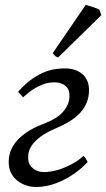

<svg xmlns="http://www.w3.org/2000/svg" viewBox="-20 -732 427 772"><path d="M16.6 -61Q12.7 -85.9 18.3 -110.1Q23.9 -134.3 40.3 -156.5Q56.6 -178.7 84.5 -198.2Q112.3 -217.8 153.3 -233.4Q209 -254.4 233.6 -282.5Q258.3 -310.5 259.3 -343.8Q260.3 -373 243.2 -387Q226.1 -400.9 199.7 -400.9Q189.9 -400.9 177.2 -399.2Q164.6 -397.5 148.9 -391.4Q133.3 -385.3 114.3 -373.3Q95.2 -361.3 72.8 -340.8L52.7 -362.8Q82.5 -396.5 110.6 -415.5Q138.7 -434.6 162.8 -443.6Q187 -452.6 207 -454.8Q227.1 -457 241.7 -457Q261.2 -457 278.8 -451.7Q296.4 -446.3 309.6 -435.5Q322.8 -424.8 330.3 -408.4Q337.9 -392.1 337.9 -370.1Q337.9 -342.8 329.1 -320.6Q320.3 -298.3 303.7 -279.8Q287.1 -261.2 262.2 -245.6Q237.3 -230 205.1 -216.3Q167 -200.2 144 -183.1Q121.1 -166 109.1 -148.9Q97.2 -131.8 94.5 -115Q91.8 -98.1 94.7 -83Q96.2 -75.7 100.8 -68.1Q105.5 -60.5 113.5 -54.2Q121.6 -47.9 132.6 -43.9Q143.6 -40 157.7 -40Q168.5 -40 186 -42.7Q203.6 -45.4 224.9 -52.7Q246.1 -60.1 269.5 -72.5Q293 -85 315.9 -105Q320.3 -101.6 325.2 -93.8Q330.1 -85.9 332.5 -80.6Q305.2 -51.8 276.6 -32.5Q248 -13.2 220.9 -1.5Q193.8 10.3 169.9 15.1Q146 20 127.9 20Q104.5 20 85.2 13.4Q65.9 6.8 51.5 -4.2Q37.1 -15.1 28.1 -30Q19 -44.9 16.6 -61ZM387.2 -670.9 213.9 -501Q206.1 -502.9 202.4 -506.3Q198.7 -509.8 191.9 -518.1L324.7 -712.4Q329.6 -710.9 337.2 -708.7Q344.7 -706.5 353 -703.9Q361.3 -701.2 368.7 -698.2Q376 -695.3 379.9 -692.9Z"/></svg>

Font: Gentium Plus CyrE
Style: Italic
Weight: 400
Italic angle: -8°
Designer: J. Victor Gaultney, Annie Olsen, Iska Routamaa, Becca Hirsbrunner
Foundry: SIL International
Version: Version 5.000